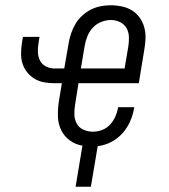

<svg xmlns="http://www.w3.org/2000/svg" viewBox="-20 -548 640 729"><path d="M267 161 293 5Q267 1 245.5 -14.5Q224 -30 212.5 -53.5Q201 -77 200 -104.5Q199 -132 203 -160L215 -232H187Q167 -232 147.5 -235.5Q128 -239 112 -248.5Q96 -258 84 -272.5Q72 -287 66 -305Q60 -323 60 -343Q60 -363 63 -383L67 -408H130L126 -383Q123 -365 124 -348Q125 -331 132.5 -317Q140 -303 155 -295.5Q170 -288 187 -288H224L241 -386Q244 -404 250.5 -422.5Q257 -441 267 -458Q277 -475 292.5 -489Q308 -503 326 -512Q344 -521 363 -524.5Q382 -528 401 -528Q422 -528 443 -523.5Q464 -519 481 -508.5Q498 -498 510 -481.5Q522 -465 527.5 -445Q533 -425 532.5 -403.5Q532 -382 528 -360L507 -232H278L265 -150Q262 -132 262.5 -113Q263 -94 271.5 -78.5Q280 -63 297 -55.5Q314 -48 333 -48Q350 -48 367.5 -54.5Q385 -61 397.5 -74.5Q410 -88 417.5 -104.5Q425 -121 428 -138V-141H490L489 -137Q485 -112 474 -87Q463 -62 444.5 -41.5Q426 -21 401.5 -8.5Q377 4 351 7L325 161ZM287 -288H453L467 -370Q470 -388 469.5 -407Q469 -426 460.5 -441Q452 -456 436 -464Q420 -472 401 -472Q383 -472 365 -465Q347 -458 333.5 -444Q320 -430 312.5 -412Q305 -394 302 -376Z"/></svg>

Font: Iosevka Light Extended Oblique
Style: Regular
Weight: 300
Width: 7
Italic angle: -9°
Monospace: yes
Designer: Belleve Invis
Foundry: Belleve Invis
Version: Version 32.5.0; ttfautohint (v1.8.4)